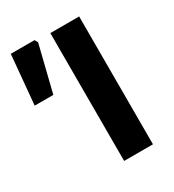

<svg xmlns="http://www.w3.org/2000/svg" viewBox="-167 -754 769 848"><g transform="rotate(-30 218.0 -330.0)"><path d="M216 0V-652H363V0ZM-4 -409 19 -660H140L149 -644L91 -409Z"/></g></svg>

Font: Source Sans 3
Style: Bold
Weight: 700
Designer: Paul D. Hunt
Foundry: Adobe
Version: Version 3.052;hotconv 1.1.0;makeotfexe 2.6.0